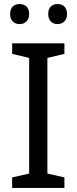

<svg xmlns="http://www.w3.org/2000/svg" viewBox="-20 -928 379 948"><path d="M30 -859C30 -825 51 -809 77 -809C102 -809 124 -825 124 -859C124 -894 102 -908 77 -908C51 -908 30 -894 30 -859ZM218 -859C218 -825 239 -809 264 -809C289 -809 311 -825 311 -859C311 -894 289 -908 264 -908C239 -908 218 -894 218 -859ZM298 0V-52L214 -71V-642L298 -662V-714H40V-662L124 -642V-71L40 -52V0Z"/></svg>

Font: Noto Sans Kayah Li
Style: Regular
Weight: 400
Designer: Monotype Design Team, Sérgio Martins
Foundry: Monotype Imaging Inc.
Version: Version 2.002